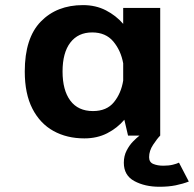

<svg xmlns="http://www.w3.org/2000/svg" viewBox="-20 -531 760 752"><path d="M305 -511Q355 -511 394.8 -490.5Q434.5 -470 462.5 -437.5V-500H607.5V0H481.5L467 -62Q439.5 -29.5 400 -9.2Q360.5 11 310.5 11Q242 11 189.5 -18Q137 -47 107 -105.2Q77 -163.5 77 -251Q77 -382 139.8 -446.5Q202.5 -511 305 -511ZM225 -251Q225 -177.5 255.5 -136.8Q286 -96 344 -96Q398 -96 426.2 -130.8Q454.5 -165.5 462.5 -215.5V-283Q453.5 -333 423.8 -368.5Q394 -404 341 -404Q286 -404 255.5 -364.2Q225 -324.5 225 -251ZM607.5 0Q595.5 12 579.8 35.8Q564 59.5 564 84.5Q564 104.5 580.5 111.2Q597 118 619.5 118Q641 118 656.5 114.2Q672 110.5 681 106L719.5 180Q696.5 189 668.2 194.8Q640 200.5 604.5 200.5Q547.5 200.5 506.2 178.2Q465 156 465 106.5Q465 80 475.8 59Q486.5 38 501 23.2Q515.5 8.5 526.5 0Z"/></svg>

Font: League Mono SemiBold
Style: Regular
Weight: 600
Width: 6
Designer: Tyler Finck
Foundry: The League of Moveable Type / Tyler Finck
Version: Version 2.300;RELEASE